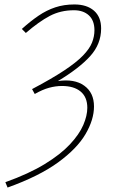

<svg xmlns="http://www.w3.org/2000/svg" viewBox="-20 -692 506 862"><path d="M14 150 4 126Q110 88 181 44.5Q252 1 294 -44Q336 -89 354 -131Q372 -173 372 -208Q372 -256 342 -281Q312 -306 258 -306Q230 -306 200.5 -298Q171 -290 136 -270L124 -292Q213 -339 268 -375.5Q323 -412 352.5 -442.5Q382 -473 393 -500.5Q404 -528 404 -556Q404 -600 379 -623Q354 -646 312 -646Q252 -646 203.5 -620.5Q155 -595 96 -544L78 -562Q117 -597 153 -621.5Q189 -646 228 -659Q267 -672 314 -672Q370 -672 402 -644Q434 -616 434 -564Q434 -494 384.5 -439.5Q335 -385 240 -328Q314 -339 358 -307.5Q402 -276 402 -214Q402 -155 364 -90Q326 -25 241 37Q156 99 14 150Z"/></svg>

Font: Source Sans 3 ExtraLight ExtraLight
Style: Italic
Weight: 250
Italic angle: -11°
Version: Version 3.052;hotconv 1.1.0;makeotfexe 2.6.0